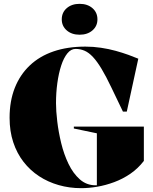

<svg xmlns="http://www.w3.org/2000/svg" viewBox="-20 -966 800 1001"><path d="M365 -296V-306H730V-127Q699 -87 659.5 -60Q620 -33 575.5 -16.5Q531 0 487 7.5Q443 15 403 15Q342 15 286 -1Q230 -17 183.5 -47.5Q137 -78 102.5 -122.5Q68 -167 49 -224.5Q30 -282 30 -352Q30 -439 57 -507.5Q84 -576 135 -624.5Q186 -673 259 -698Q332 -723 425 -723Q466 -723 506.5 -717Q547 -711 583 -701Q619 -691 649.5 -680Q680 -669 701 -660L641 -384H621L561 -509Q533 -568 509.5 -607Q486 -646 464.5 -669Q443 -692 421 -701.5Q399 -711 374 -711Q350 -711 331 -687.5Q312 -664 299 -624Q286 -584 279 -533.5Q272 -483 272 -428Q272 -388 278.5 -333Q285 -278 299 -220Q313 -162 337 -112Q361 -62 396 -31Q431 0 478 0Q480 0 482 0Q484 0 485 0V-271ZM395 -946Q436 -946 462 -923.5Q488 -901 488 -865Q488 -830 462 -807.5Q436 -785 395 -785Q354 -785 328 -807.5Q302 -830 302 -865Q302 -901 328 -923.5Q354 -946 395 -946Z"/></svg>

Font: Kalnia
Style: Bold
Weight: 700
Designer: Frida Medrano
Foundry: Frida Medrano
Version: Version 1.105